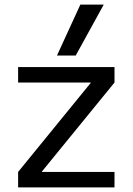

<svg xmlns="http://www.w3.org/2000/svg" viewBox="-20 -810 573 830"><path d="M58.3 0V-66.7L371.9 -451.3V-453.3H58.3V-520H475V-453.3L161.4 -68.7V-66.7H475V0ZM307.4 -570H226.3L327.3 -790H428.4Z"/></svg>

Font: M PLUS 1 Thin
Style: Regular
Weight: 100
Designer: Coji Morishita
Foundry: UNDERFOREST DESIGN
Version: Version 1.001